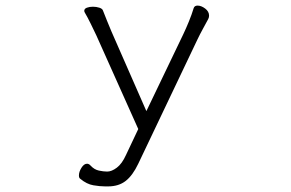

<svg xmlns="http://www.w3.org/2000/svg" viewBox="-20 -505 1040 686"><path d="M356 161Q337 161 313.5 157Q290 153 267 134Q262 131 262 122Q262 109 271 94.5Q280 80 291 80Q298 80 304 87Q317 101 333.5 104.5Q350 108 363 108Q379 108 397.5 94Q416 80 430 49L474 -44L324 -379Q317 -394 304.5 -419.5Q292 -445 283 -460Q281 -464 281 -466Q281 -474 290.5 -477.5Q300 -481 312 -481Q324 -481 335 -477.5Q346 -474 348 -467Q355 -449 362.5 -430.5Q370 -412 378 -393L503 -108L635 -383Q645 -404 655 -428.5Q665 -453 672 -476Q675 -485 686 -485Q699 -485 713 -474.5Q727 -464 727 -449Q727 -443 724 -437Q716 -422 705 -402Q694 -382 685 -363L474 80Q454 122 429 141.5Q404 161 366 161Z"/></svg>

Font: Moon Stars Kai T HW Light
Style: Regular
Weight: 300
Designer: GuiWonder
Version: Version 1.101